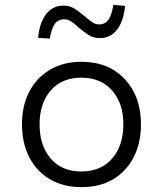

<svg xmlns="http://www.w3.org/2000/svg" viewBox="-20 -758 667 786"><path d="M314 8Q239 8 184.5 -24Q130 -56 100 -114Q70 -172 70 -249Q70 -326 100 -383Q130 -440 184.5 -472.5Q239 -505 313 -505Q389 -505 443 -472.5Q497 -440 527 -383Q557 -326 557 -249Q557 -172 527 -114Q497 -56 443 -24Q389 8 314 8ZM313 -56Q393 -56 439 -109Q485 -162 485 -249Q485 -335 439 -387.5Q393 -440 313 -440Q233 -440 187.5 -387.5Q142 -335 142 -249Q142 -162 187.5 -109Q233 -56 313 -56ZM184 -600 136 -603Q142 -666 169 -700.5Q196 -735 240 -735Q267 -735 287.5 -721Q308 -707 327 -691Q341 -679 355.5 -668.5Q370 -658 385 -658Q411 -658 424.5 -678.5Q438 -699 444 -738L492 -734Q486 -671 459 -636.5Q432 -602 389 -602Q361 -602 340 -616.5Q319 -631 301 -646Q287 -660 272.5 -669.5Q258 -679 243 -679Q217 -679 203.5 -659Q190 -639 184 -600Z"/></svg>

Font: Nunito Sans 6pt Light
Style: Regular
Weight: 300
Version: Version 3.101;gftools[0.9.27]